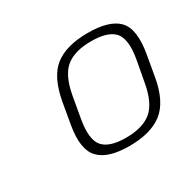

<svg xmlns="http://www.w3.org/2000/svg" viewBox="-75 -762 441 432"><g transform="rotate(-30 145.5 -546.0)"><path d="M151 -413Q95.5 -413 72.8 -437Q50 -461 60 -519.5L69.5 -574Q80 -633.5 110.2 -657Q140.5 -680.5 196 -680.5Q252.5 -680.5 275 -657Q297.5 -633.5 287.5 -574L278 -519.5Q268 -461 237.5 -437Q207 -413 151 -413ZM153.5 -433Q197 -433 220 -452Q243 -471 251.5 -520L261.5 -574Q270 -623 253.5 -641.8Q237 -660.5 193.5 -660.5Q150.5 -660.5 127.5 -641.8Q104.5 -623 96 -574L86.5 -520Q78 -471 94.2 -452Q110.5 -433 153.5 -433Z"/></g></svg>

Font: Anybody ExtraLight
Style: Italic
Weight: 200
Italic angle: -10°
Designer: Tyler Finck
Foundry: Etcetera Type Company
Version: Version 1.010; ttfautohint (v1.8.3) -l 8 -r 50 -G 200 -x 14 